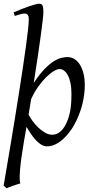

<svg xmlns="http://www.w3.org/2000/svg" viewBox="-21 -762 513 1026"><path d="M297.9 -393.1Q285.2 -393.1 265.9 -381.6Q246.6 -370.1 225.1 -348.9Q203.6 -327.6 182.6 -298.1Q161.6 -268.6 145.5 -232.4L131.8 -149.9Q139.2 -134.8 152.6 -116Q166 -97.2 183.1 -80.8Q200.2 -64.5 219.5 -53.2Q238.8 -42 257.8 -42Q271.5 -42 283.2 -47.1Q294.9 -52.2 304.4 -61.3Q314 -70.3 321.5 -82Q329.1 -93.8 335 -106.9Q343.8 -126 349.1 -146.7Q354.5 -167.5 356.9 -187.7Q359.4 -208 360.1 -226.6Q360.8 -245.1 360.8 -259.8Q360.8 -293.9 355.5 -319.1Q350.1 -344.2 341.1 -360.6Q332 -377 320.8 -385Q309.6 -393.1 297.9 -393.1ZM210.9 -696.8Q210.9 -686.5 207.5 -655.8Q204.1 -625 197.5 -576.7Q190.9 -528.3 181.4 -463.1Q171.9 -397.9 159.2 -318.8Q190.4 -365.7 217 -393.1Q243.7 -420.4 266.4 -434.6Q289.1 -448.7 307.4 -452.9Q325.7 -457 339.8 -457Q358.9 -457 375.5 -447.3Q392.1 -437.5 404.8 -418.2Q417.5 -398.9 424.8 -370.8Q432.1 -342.8 432.1 -306.2Q432.1 -257.3 418.5 -202.6Q404.8 -147.9 374 -91.8Q362.8 -72.3 347.4 -52.5Q332 -32.7 313.7 -16.6Q295.4 -0.5 274.2 9.8Q252.9 20 230 20Q214.4 20 199.7 11.2Q185.1 2.4 171.4 -12.2Q157.7 -26.9 145 -45.4Q132.3 -64 120.6 -84Q116.7 -64 113.5 -43.9Q110.4 -23.9 106.4 -2.9Q89.4 97.7 85.7 151.1Q82 204.6 87.4 218.3Q80.1 220.2 70.3 223.4Q60.5 226.6 50 230.2Q39.6 233.9 30 237.5Q20.5 241.2 14.2 244.1L-1.5 230Q5.9 186.5 15.6 128.9Q25.4 71.3 36.4 6.1Q47.4 -59.1 58.6 -128.9Q69.8 -198.7 80.6 -266.6Q91.3 -334.5 100.8 -397.7Q110.4 -460.9 117.4 -512.9Q124.5 -564.9 128.7 -602.5Q132.8 -640.1 132.8 -657.2Q132.8 -668.5 130.9 -675Q128.9 -681.6 125.2 -684.8Q121.6 -688 116.9 -689Q112.3 -689.9 106.9 -689.9Q102.5 -689.9 94.5 -687.7Q86.4 -685.5 78.1 -683.1Q68.8 -680.2 58.1 -676.8L51.8 -695.8Q72.3 -705.1 93.8 -713.4Q115.2 -721.7 133.8 -728Q152.3 -734.4 166.5 -738.3Q180.7 -742.2 187 -742.2Q202.6 -742.2 206.8 -731.7Q210.9 -721.2 210.9 -696.8Z"/></svg>

Font: Gentium Plus Am
Style: Italic
Weight: 400
Italic angle: -8°
Designer: J. Victor Gaultney, Annie Olsen, Iska Routamaa, Becca Hirsbrunner
Foundry: SIL International
Version: Version 5.000